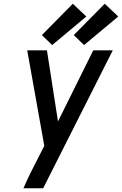

<svg xmlns="http://www.w3.org/2000/svg" viewBox="-20 -1003 650 1023"><path d="M105 0H210L581 -735H477L289 -356L230 -735H125L216 -226L184 -163Q163 -123 143 -82.5Q123 -42 105 0ZM428 -763 610 -915 538 -983 373 -816ZM258 -763 440 -915 368 -983 203 -816Z"/></svg>

Font: Iosevka Sparkle Medium
Style: Italic
Weight: 500
Italic angle: -9°
Designer: Belleve Invis
Foundry: Belleve Invis
Version: Version 4.5.0; ttfautohint (v1.8.3)